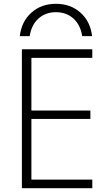

<svg xmlns="http://www.w3.org/2000/svg" viewBox="-20 -989 590 1009"><path d="M274 -969Q351 -969 403 -922.5Q455 -876 464 -799H412Q403 -858 366 -891.5Q329 -925 274 -925Q219 -925 182 -891.5Q145 -858 136 -799H84Q93 -876 145 -922.5Q197 -969 274 -969ZM95 0V-730H465V-685H145V-408H455V-364H145V-45H465V0Z"/></svg>

Font: M PLUS Code Latin SemiExpanded Light
Style: Regular
Weight: 300
Width: 6
Designer: Coji Morishita
Foundry: UNDERFOREST DESIGN
Version: Version 1.002; ttfautohint (v1.8.3)